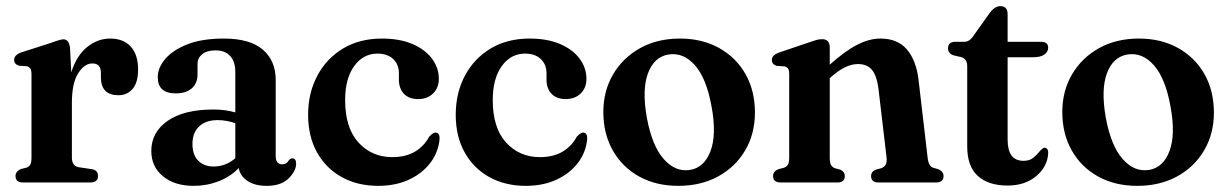

<svg xmlns="http://www.w3.org/2000/svg" viewBox="-20 -594 4000 625"><path d="M208 -437 212 -358.5Q229.5 -413.5 263.8 -441Q298 -468.5 338.5 -468.5Q381.5 -468.5 405.5 -442.5Q429.5 -416.5 429.5 -367.5Q429.5 -325.5 411.8 -304.8Q394 -284 366 -284Q309.5 -284 308.5 -340V-357Q308.5 -387.5 280.5 -387.5Q255 -387.5 234.5 -355.5Q214 -323.5 214 -259V-81.5Q214 -53 237.5 -49.5L278 -43.5Q299 -40.5 299 -21Q299 0 273.5 0H55.5Q30.5 0 30.5 -21Q30.5 -35.5 47 -43.5L65.5 -48Q74.5 -51 78.5 -58Q82.5 -65 82.5 -80.5V-352.5Q82.5 -365.5 78.8 -371Q75 -376.5 67 -378.5L41.5 -380Q26 -385.5 26 -399Q26 -414.5 48 -423L146 -454.5Q176.5 -466 186.5 -466Q205 -466 208 -437Z M472.5 -102.5Q472.5 -163.5 525.5 -200.5Q578.5 -237.5 674.5 -237.5Q714 -237.5 746 -228V-359.5Q746 -393.5 729.2 -411.8Q712.5 -430 682 -430Q653.5 -430 638.2 -417.5Q623 -405 623 -387V-351.5Q623 -322.5 604 -306.2Q585 -290 552 -290Q493.5 -290 493.5 -343Q493.5 -373.5 518 -402.2Q542.5 -431 590.2 -449.8Q638 -468.5 708.5 -468.5Q793.5 -468.5 835.5 -432.5Q877.5 -396.5 877.5 -333.5V-86Q877.5 -59 899 -59Q913 -59 920.5 -72.5Q925.5 -78.5 931 -78.5Q944 -78.5 944 -61.5Q944 -37.5 919.5 -13.2Q895 11 848 11Q810 11 786 -4.8Q762 -20.5 757 -47Q730.5 -19 691.8 -4Q653 11 610.5 11Q548.5 11 510.5 -20.2Q472.5 -51.5 472.5 -102.5ZM606.5 -125.5Q606.5 -89.5 625.5 -70.8Q644.5 -52 675 -52Q715 -52 746 -79V-193Q733 -197.5 718.8 -200.2Q704.5 -203 688.5 -203Q650 -203 628.2 -182.5Q606.5 -162 606.5 -125.5Z M1408.5 -337.5Q1408.5 -308.5 1390 -290Q1371.5 -271.5 1341 -271.5Q1311 -271.5 1294.8 -288.8Q1278.5 -306 1278.5 -335V-355Q1278.5 -384.5 1259.8 -402Q1241 -419.5 1208.5 -419.5Q1162.5 -419.5 1133 -379Q1103.5 -338.5 1103.5 -268Q1103.5 -177.5 1147 -130Q1190.5 -82.5 1257 -82.5Q1300.5 -82.5 1330.5 -100.2Q1360.5 -118 1377 -149Q1389.5 -162.5 1398 -162.5Q1411.5 -162 1411 -142.5Q1407.5 -99.5 1381.5 -64.8Q1355.5 -30 1311.8 -9.5Q1268 11 1211 11Q1144.5 11 1093 -17.2Q1041.5 -45.5 1012.2 -97.5Q983 -149.5 983 -220.5Q983 -291 1012.8 -347.2Q1042.5 -403.5 1096.5 -436Q1150.5 -468.5 1223.5 -468.5Q1281 -468.5 1322.5 -450.8Q1364 -433 1386.2 -403Q1408.5 -373 1408.5 -337.5Z M1889 -337.5Q1889 -308.5 1870.5 -290Q1852 -271.5 1821.5 -271.5Q1791.5 -271.5 1775.2 -288.8Q1759 -306 1759 -335V-355Q1759 -384.5 1740.2 -402Q1721.5 -419.5 1689 -419.5Q1643 -419.5 1613.5 -379Q1584 -338.5 1584 -268Q1584 -177.5 1627.5 -130Q1671 -82.5 1737.5 -82.5Q1781 -82.5 1811 -100.2Q1841 -118 1857.5 -149Q1870 -162.5 1878.5 -162.5Q1892 -162 1891.5 -142.5Q1888 -99.5 1862 -64.8Q1836 -30 1792.2 -9.5Q1748.5 11 1691.5 11Q1625 11 1573.5 -17.2Q1522 -45.5 1492.8 -97.5Q1463.5 -149.5 1463.5 -220.5Q1463.5 -291 1493.2 -347.2Q1523 -403.5 1577 -436Q1631 -468.5 1704 -468.5Q1761.5 -468.5 1803 -450.8Q1844.5 -433 1866.8 -403Q1889 -373 1889 -337.5Z M2193.5 -468.5Q2265.5 -468.5 2320.8 -437.8Q2376 -407 2406.8 -352.8Q2437.5 -298.5 2437.5 -227.5Q2437.5 -159 2406 -105Q2374.5 -51 2318.2 -20Q2262 11 2188 11Q2115.5 11 2060.5 -19.5Q2005.5 -50 1974.8 -104.2Q1944 -158.5 1944 -229.5Q1944 -298 1975.8 -352Q2007.5 -406 2063.5 -437.2Q2119.5 -468.5 2193.5 -468.5ZM2227 -41Q2273 -49 2293 -102.5Q2313 -156 2296.5 -246Q2280 -339 2242 -381.8Q2204 -424.5 2155.5 -416.5Q2109 -408.5 2089.2 -355.2Q2069.5 -302 2085.5 -211.5Q2102.5 -119 2140.8 -76Q2179 -33 2227 -41Z M2681 -439.5V-383.5Q2731.5 -428.5 2770.8 -448.5Q2810 -468.5 2846 -468.5Q2902 -468.5 2932.2 -433Q2962.5 -397.5 2970 -334.5L2999.5 -82Q3002.5 -53 3017.5 -48L3035 -43Q3051.5 -35 3051.5 -21Q3051.5 0 3026.5 0H2839.5Q2815.5 0 2815.5 -21.5Q2815.5 -34.5 2830 -41.5L2849 -46.5Q2858 -50 2862.8 -57.5Q2867.5 -65 2866 -81L2839.5 -306Q2834.5 -346 2819 -365.8Q2803.5 -385.5 2772.5 -385.5Q2732.5 -385.5 2685.5 -343.5L2681 -339.5V-81Q2681 -64.5 2685 -57.2Q2689 -50 2697.5 -46.5L2716 -41.5Q2730 -34.5 2730 -21.5Q2730 0 2706.5 0H2521.5Q2496.5 0 2496.5 -21Q2496.5 -35.5 2513 -43L2532 -48Q2540.5 -51 2544.8 -58Q2549 -65 2549 -81V-352.5Q2549 -365.5 2545.2 -370.8Q2541.5 -376 2533.5 -378L2508 -379.5Q2492.5 -385 2492.5 -399Q2492.5 -414 2514.5 -422.5L2612 -455.5Q2627.5 -461 2637.2 -463.8Q2647 -466.5 2656 -466.5Q2681 -466.5 2681 -439.5Z M3109 -408 3083.5 -414Q3066 -420.5 3066 -436.5Q3066 -458 3090 -458H3119.5Q3136.5 -458 3149.5 -478.5L3200.5 -550Q3217.5 -574 3236.5 -574Q3260 -574 3260 -547.5V-458H3368Q3392 -458 3392 -439Q3392 -425.5 3379.8 -416.5Q3367.5 -407.5 3340.5 -407.5H3260V-139.5Q3260 -70.5 3311.5 -70.5Q3330.5 -70.5 3342 -79.2Q3353.5 -88 3361.5 -98.2Q3369.5 -108.5 3378.5 -113Q3393 -114 3392 -93.5Q3389 -50.5 3352.5 -20.2Q3316 10 3260 10Q3197.5 10 3163 -21.2Q3128.5 -52.5 3128.5 -117V-378.5Q3128.5 -402 3109 -408Z M3687.5 -468.5Q3759.5 -468.5 3814.8 -437.8Q3870 -407 3900.8 -352.8Q3931.5 -298.5 3931.5 -227.5Q3931.5 -159 3900 -105Q3868.5 -51 3812.2 -20Q3756 11 3682 11Q3609.5 11 3554.5 -19.5Q3499.5 -50 3468.8 -104.2Q3438 -158.5 3438 -229.5Q3438 -298 3469.8 -352Q3501.5 -406 3557.5 -437.2Q3613.5 -468.5 3687.5 -468.5ZM3721 -41Q3767 -49 3787 -102.5Q3807 -156 3790.5 -246Q3774 -339 3736 -381.8Q3698 -424.5 3649.5 -416.5Q3603 -408.5 3583.2 -355.2Q3563.5 -302 3579.5 -211.5Q3596.5 -119 3634.8 -76Q3673 -33 3721 -41Z"/></svg>

Font: Fraunces 72pt S050 SemiBold
Style: Regular
Weight: 600
Version: Version 1.000; ttfautohint (v1.8.3)